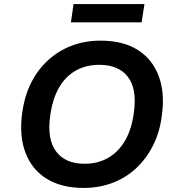

<svg xmlns="http://www.w3.org/2000/svg" viewBox="-20 -915 873 945"><path d="M391 10Q283 10 210 -35Q137 -80 105.5 -163Q74 -246 89 -357Q100 -441 133 -507Q166 -573 217.5 -619.5Q269 -666 334 -690.5Q399 -715 475 -715Q584 -715 656 -670.5Q728 -626 760 -543.5Q792 -461 777 -350Q767 -265 733 -198.5Q699 -132 648.5 -85.5Q598 -39 532.5 -14.5Q467 10 391 10ZM396 -109Q463 -109 514 -139Q565 -169 597 -225.5Q629 -282 639 -362Q655 -477 609.5 -536.5Q564 -596 469 -596Q403 -596 352 -567Q301 -538 269.5 -482Q238 -426 227 -345Q211 -229 256.5 -169Q302 -109 396 -109ZM329 -805 342 -895H691L677 -805Z"/></svg>

Font: Nunito Sans 7pt
Style: Bold Italic
Weight: 700
Italic angle: -9°
Version: Version 3.101;gftools[0.9.27]